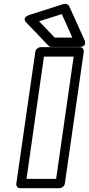

<svg xmlns="http://www.w3.org/2000/svg" viewBox="-20 -977 473 1022"><path d="M66.9 0 168 -701.2Q169.4 -711.9 178.5 -719Q187.5 -726.1 196.8 -726.1H404.8Q415.5 -726.1 421.4 -718.3Q427.2 -710.4 425.8 -701.2L325.2 0Q323.7 10.7 314.5 17.8Q305.2 24.9 295.9 24.9H87.9Q77.1 24.9 71.3 17.1Q65.4 9.3 66.9 0ZM121.1 -24.9H278.8L372.1 -675.8H213.9ZM121.1 -856Q119.6 -856.9 117.9 -858.9Q116.2 -860.8 113.5 -866.2Q110.8 -871.6 111.1 -876.7Q111.3 -881.8 117.7 -887.7Q124 -893.6 137.2 -897.9L319.8 -956.1Q328.6 -958 336.4 -954.8Q344.2 -951.7 348.1 -944.8L429.2 -765.1Q430.2 -763.7 431.2 -761Q432.1 -758.3 432.9 -751.7Q433.6 -745.1 431.9 -740.2Q430.2 -735.4 422.6 -731.2Q415 -727.1 401.9 -727.1H253.9Q243.2 -727.1 237.8 -733.9ZM188 -863.8 271 -776.9H365.2L309.1 -901.9Z"/></svg>

Font: Trueno ExtraBold Outline
Style: Italic
Weight: 800
Width: 6
Designer: Julieta Ulanovsky
Foundry: Julieta Ulanovsky
Version: Version 3.001b | FøM Fix